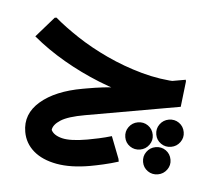

<svg xmlns="http://www.w3.org/2000/svg" viewBox="-48 -444 839 753"><g transform="rotate(-5 371.0 -67.5)"><path d="M623 -10Q555 -25 484.5 -54.5Q414 -84 346.5 -126Q279 -168 219 -218.5Q159 -269 112 -325L194 -391H201Q233 -352 280.5 -307Q328 -262 388 -220Q448 -178 516 -145.5Q584 -113 657 -98ZM279 0V-104H295Q330 -104 357 -102.5Q384 -101 399.5 -99Q415 -97 415 -97L509 -104H685V-97L656 0ZM282 200Q205 200 151 180Q97 160 68.5 125Q40 90 40 45Q40 -26 105.5 -65Q171 -104 279 -104V0Q212 0 181 13Q150 26 144 46Q150 68 181.5 82Q213 96 281 96Q300 96 325.5 95Q351 94 377 91L395 182V193Q365 197 334 198.5Q303 200 282 200ZM483 153Q460 153 444.5 137.5Q429 122 429 100Q429 77 445 61.5Q461 46 483 46Q506 46 521.5 61.5Q537 77 537 100Q537 122 521 137.5Q505 153 483 153ZM605 153Q582 153 566.5 137.5Q551 122 551 100Q551 77 567 61.5Q583 46 605 46Q628 46 643.5 61.5Q659 77 659 100Q659 122 643 137.5Q627 153 605 153ZM544 256Q521 256 505.5 240.5Q490 225 490 203Q490 180 506 164.5Q522 149 544 149Q567 149 582.5 164.5Q598 180 598 203Q598 225 582 240.5Q566 256 544 256Z"/></g></svg>

Font: Fustat
Style: Bold
Weight: 700
Designer: Mohamed Gaber, Khaled Hosny, Laura Garcia Mut
Foundry: Kief Type Foundry, Alif Type Foundry, Hard Type Foundry
Version: Version 1.007